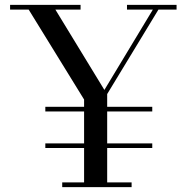

<svg xmlns="http://www.w3.org/2000/svg" viewBox="-20 -770 774 790"><path d="M326 0V-360.5L86 -750H196L409.5 -400L619.5 -748H642.5L421 -383V0ZM236 0V-19.5H521.5V0ZM166.5 -161V-180H606.5V-161ZM166.5 -311.5V-330.5H606.5V-311.5ZM21.5 -730.5V-750H311.5V-730.5ZM502.5 -730.5V-750H706.5V-730.5Z"/></svg>

Font: Bodoni Moda SC 11pt
Style: Regular
Weight: 400
Version: Version 2.005